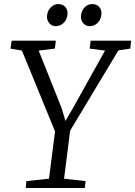

<svg xmlns="http://www.w3.org/2000/svg" viewBox="-20 -948 681 968"><path d="M109.5 0 113 -35 227 -47 257.5 -285.5 90.5 -693 33 -703 39 -743H261.5L256.5 -703L175 -693L290.5 -403.5L310 -338L347.5 -402.5L509.5 -693L432 -703L437 -743H641L637 -703L577 -694L333.5 -289L303 -47L411.5 -35L407.5 0ZM260.5 -816Q242.5 -816 229.5 -830.2Q216.5 -844.5 217 -865Q218 -891.5 234.8 -909.5Q251.5 -927.5 274 -927.5Q296 -927.5 308.5 -914Q321 -900.5 320.5 -880.5Q320 -853 302.8 -834.5Q285.5 -816 260.5 -816ZM431.5 -816Q413.5 -816 400.5 -830.2Q387.5 -844.5 388 -865Q389 -891.5 405.2 -909.5Q421.5 -927.5 444.5 -927.5Q466.5 -927.5 479.2 -914Q492 -900.5 491.5 -880.5Q491 -853 473.8 -834.5Q456.5 -816 431.5 -816Z"/></svg>

Font: Merriweather Light 18pt Light
Style: Italic
Weight: 300
Italic angle: -7.8°
Version: Version 2.101